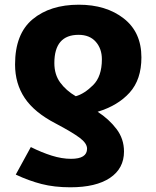

<svg xmlns="http://www.w3.org/2000/svg" viewBox="-20 -579 665 816"><path d="M279 217Q388 217 447.5 177Q507 137 507 65Q507 11 475 -31Q443 -73 395 -104Q481 -130 531 -185.5Q581 -241 581 -335Q581 -442 506 -500.5Q431 -559 315 -559Q193 -559 118.5 -497Q44 -435 44 -305Q44 -224 85 -162.5Q126 -101 217 -54Q287 -17 318.5 6.5Q350 30 350 53Q350 96 282 96Q243 96 200 82.5Q157 69 111 46L47 163Q102 189 156.5 203Q211 217 279 217ZM302 -170Q261 -194 236 -228Q211 -262 211 -311Q211 -431 314 -431Q361 -431 387 -401.5Q413 -372 413 -327Q413 -254 375.5 -217Q338 -180 302 -170Z"/></svg>

Font: Noto Sans UI Extra
Style: Regular
Weight: 800
Designer: Monotype Design Team
Foundry: Monotype Imaging Inc.
Version: Version 1.901